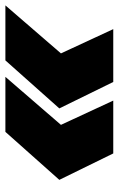

<svg xmlns="http://www.w3.org/2000/svg" viewBox="87 -630 440 712"><g transform="rotate(90 307.0 -274.0)"><path d="M353 -274 175 -74H-29L149 -280L59 -474H255ZM618 -274 440 -74H236L414 -280L324 -474H520Z"/></g></svg>

Font: Montserrat Alternates Black
Style: Italic
Weight: 900
Italic angle: -11.3°
Designer: Julieta Ulanovsky
Foundry: Julieta Ulanovsky
Version: Version 7.200